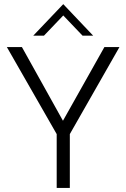

<svg xmlns="http://www.w3.org/2000/svg" viewBox="-20 -930 625 950"><path d="M325.5 0H260.5V-266.5L14 -697H88.5L291.5 -332.5L496.5 -697H571L325.5 -266.5ZM441 -753.5H388.5L293 -853.5L197.5 -753.5H144.5L293 -909.5Z"/></svg>

Font: Acari Sans Neue
Style: Regular
Weight: 400
Designer: Alfredo Marco Pradil (font), Cristiano Sobral (main changes)
Foundry: Hanken Design Co. (font), Cristiano Sobral (main changes)
Version: Version 2.459;March 19, 2022;FontCreator 14.0.0.2808 64-bit;